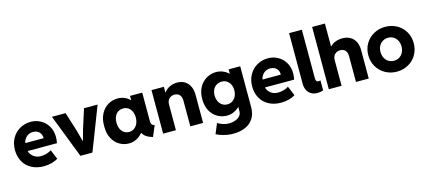

<svg xmlns="http://www.w3.org/2000/svg" viewBox="-66 -1390 4998 2240"><g transform="rotate(-15 2432.5 -269.5)"><path d="M24.4 -261.7Q24.4 -342.3 59.3 -403.8Q94.2 -465.3 153.8 -499Q213.4 -532.7 284.2 -533.2Q351.6 -533.2 407 -502Q462.4 -470.7 494.4 -414.6Q526.4 -358.4 526.4 -287.1Q525.9 -247.6 518.6 -212.9H164.6Q178.2 -167.5 214.1 -141.4Q250 -115.2 299.8 -115.2Q335 -115.2 371.3 -126.2Q407.7 -137.2 426.8 -152.3L474.6 -37.1Q443.8 -16.6 398.4 -4.4Q353 7.8 302.7 7.8Q218.8 7.8 155.5 -26.4Q92.3 -60.5 58.3 -121.8Q24.4 -183.1 24.4 -261.7ZM383.8 -309.6Q383.8 -340.8 370.8 -364Q357.9 -387.2 335 -399.7Q312 -412.1 282.2 -412.1Q235.4 -412.1 203.6 -384Q171.9 -356 161.6 -309.6Z M541.5 -525.4H706.5L778.8 -295.9L814.9 -162.1H818.8L856 -295.9L929.2 -525.4H1093.3L890.1 0H744.6Z M1502 -72.3H1495.6Q1463.9 -34.2 1421.4 -13.2Q1378.9 7.8 1330.6 7.8Q1271.5 7.8 1218.5 -22.7Q1165.5 -53.2 1133.1 -114Q1100.6 -174.8 1102.1 -261.7Q1100.6 -347.7 1133.1 -409.4Q1165.5 -471.2 1219.7 -502.7Q1273.9 -534.2 1335.4 -534.2Q1378.4 -534.2 1416.3 -518.6Q1454.1 -502.9 1483.4 -473.6H1484.9V-525.4H1632.3V-191.4Q1631.8 -167 1635.3 -154.3Q1638.7 -141.6 1647.2 -134.8Q1655.8 -127.9 1674.3 -121.1L1619.6 7.8Q1524.4 -20 1502 -72.3ZM1484.9 -264.6Q1484.4 -307.6 1469.2 -339.4Q1454.1 -371.1 1428.2 -387.9Q1402.3 -404.8 1369.6 -404.3Q1335 -404.8 1307.9 -387.9Q1280.8 -371.1 1265.9 -339.1Q1251 -307.1 1251.5 -264.6Q1251 -221.7 1265.4 -189.5Q1279.8 -157.2 1306.2 -139.4Q1332.5 -121.6 1366.7 -121.1Q1400.4 -121.6 1427 -139.4Q1453.6 -157.2 1469 -189.7Q1484.4 -222.2 1484.9 -264.6Z M1744.1 -525.4H1893.6V-457H1896.5Q1921.4 -493.7 1963.9 -513.4Q2006.3 -533.2 2056.6 -533.2Q2108.4 -533.2 2146.7 -509.3Q2185.1 -485.4 2205.8 -442.4Q2226.6 -399.4 2226.6 -343.8V0H2072.3V-310.5Q2071.8 -356.9 2049.8 -380.9Q2027.8 -404.8 1988.3 -405.3Q1948.7 -404.8 1923.3 -379.4Q1897.9 -354 1898.4 -308.6V0H1744.1Z M2332.5 165 2383.3 43Q2412.6 61.5 2448.7 72.8Q2484.9 84 2521 84Q2555.7 84 2590.3 72.8Q2625 61.5 2648.2 37.6Q2671.4 13.7 2671.4 -21.5V-72.3H2668.9Q2638.2 -42.5 2600.1 -26.1Q2562 -9.8 2519 -9.8Q2460.4 -9.8 2407.7 -39.1Q2355 -68.4 2321.8 -127.4Q2288.6 -186.5 2288.6 -270.5Q2288.6 -354 2322 -413.6Q2355.5 -473.1 2409.4 -503.4Q2463.4 -533.7 2523.9 -534.2Q2567.9 -534.2 2605.7 -518.6Q2643.6 -502.9 2673.3 -474.6H2676.3V-526.4H2815.9V-30.3Q2815.9 47.9 2781 102.5Q2746.1 157.2 2683.3 185.1Q2620.6 212.9 2538.6 212.9Q2478.5 212.9 2423.8 198.7Q2369.1 184.6 2332.5 165ZM2677.2 -274.4Q2677.2 -315.4 2662.1 -345.9Q2647 -376.5 2620.6 -392.8Q2594.2 -409.2 2560.1 -409.2Q2524.9 -409.2 2497.6 -392.6Q2470.2 -376 2454.6 -345.5Q2439 -314.9 2439 -274.4Q2439 -233.9 2454.3 -202.4Q2469.7 -170.9 2496.3 -153.3Q2522.9 -135.7 2557.1 -135.7Q2591.8 -135.7 2618.9 -153.1Q2646 -170.4 2661.6 -202.1Q2677.2 -233.9 2677.2 -274.4Z M2889.6 -261.7Q2889.6 -342.3 2924.6 -403.8Q2959.5 -465.3 3019 -499Q3078.6 -532.7 3149.4 -533.2Q3216.8 -533.2 3272.2 -502Q3327.6 -470.7 3359.6 -414.6Q3391.6 -358.4 3391.6 -287.1Q3391.1 -247.6 3383.8 -212.9H3029.8Q3043.5 -167.5 3079.3 -141.4Q3115.2 -115.2 3165 -115.2Q3200.2 -115.2 3236.6 -126.2Q3272.9 -137.2 3292 -152.3L3339.8 -37.1Q3309.1 -16.6 3263.7 -4.4Q3218.3 7.8 3168 7.8Q3084 7.8 3020.8 -26.4Q2957.5 -60.5 2923.6 -121.8Q2889.6 -183.1 2889.6 -261.7ZM3249 -309.6Q3249 -340.8 3236.1 -364Q3223.1 -387.2 3200.2 -399.7Q3177.2 -412.1 3147.5 -412.1Q3100.6 -412.1 3068.8 -384Q3037.1 -356 3026.9 -309.6Z M3466.8 -139.6V-752H3621.1V-162.1Q3621.1 -121.6 3655.3 -121.1Q3661.6 -121.6 3667.7 -122.8Q3673.8 -124 3677.7 -125V-3.9Q3643.6 7.8 3606.4 7.8Q3561.5 7.8 3530 -11.7Q3498.5 -31.2 3482.7 -64.9Q3466.8 -98.6 3466.8 -139.6Z M3745.1 -752H3899.4V-477.5H3904.3Q3928.7 -504.4 3967.5 -518.8Q4006.3 -533.2 4049.8 -533.2Q4106.4 -533.2 4146.5 -509.3Q4186.5 -485.4 4207 -442.9Q4227.5 -400.4 4227.5 -344.7V0H4073.2V-310.5Q4073.2 -356.9 4051 -381.1Q4028.8 -405.3 3990.2 -405.3Q3950.7 -405.3 3925 -380.1Q3899.4 -355 3899.4 -309.6V0H3745.1Z M4292.5 -263.7Q4292.5 -341.3 4329.3 -402.8Q4366.2 -464.4 4429 -498.8Q4491.7 -533.2 4566.9 -533.2Q4643.6 -533.2 4706.1 -498.8Q4768.6 -464.4 4804.9 -402.8Q4841.3 -341.3 4841.3 -263.7Q4841.3 -185.5 4804.9 -123.5Q4768.6 -61.5 4705.8 -26.9Q4643.1 7.8 4566.9 7.8Q4491.7 7.8 4429 -26.9Q4366.2 -61.5 4329.3 -123.5Q4292.5 -185.5 4292.5 -263.7ZM4693.8 -263.7Q4693.8 -303.2 4677.7 -334.5Q4661.6 -365.7 4633.1 -383.5Q4604.5 -401.4 4567.9 -401.4Q4531.7 -401.4 4502.4 -383.8Q4473.1 -366.2 4456.5 -335Q4439.9 -303.7 4439.9 -263.7Q4439.9 -222.7 4456.5 -190.9Q4473.1 -159.2 4502.2 -141.6Q4531.2 -124 4566.9 -124Q4603 -124 4631.8 -141.6Q4660.6 -159.2 4677.2 -190.9Q4693.8 -222.7 4693.8 -263.7Z"/></g></svg>

Font: Reddit Sans Strawberry ExBold
Style: Regular
Weight: 800
Designer: Stephen Hutchings
Foundry: Reddit
Version: Version 1.013